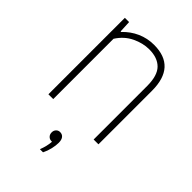

<svg xmlns="http://www.w3.org/2000/svg" viewBox="-227 -641 959 959"><g transform="rotate(45 252.0 -162.0)"><path d="M78.5 -540H108.5L111.5 -477H115.5Q147.5 -511 189 -529.5Q230.5 -548 277.5 -548Q432 -548 432 -378.5V0H398V-378Q398 -451.5 366.5 -483.2Q335 -515 276 -515Q232 -515 187 -493.5Q142 -472 112.5 -426V0H78.5ZM286.5 135Q286.5 154 281 178Q275.5 202 264.5 224H242.5Q256.5 188.5 259 155H255.5Q242 155 233.2 146Q224.5 137 224.5 123Q224.5 109.5 232.8 100.8Q241 92 253.5 92Q269 92 277.8 103Q286.5 114 286.5 135Z"/></g></svg>

Font: Encode Sans Semi Condensed Thin
Style: Regular
Weight: 250
Width: 4
Designer: Multiple Designers
Foundry: Impallari Type
Version: Version 2.000